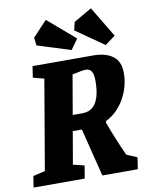

<svg xmlns="http://www.w3.org/2000/svg" viewBox="-107 -912 738 976"><g transform="rotate(-10 262.5 -423.5)"><path d="M479 -83 533 -60 524 0H341L279 -248H232L203 -80L261 -66L250 0H-14L-5 -58L57 -73L136 -536L79 -551L88 -609H400Q465 -609 502 -581.5Q539 -554 539 -495Q539 -424 503 -361Q467 -298 407 -269L406 -260Q440 -168 479 -83ZM246 -329H296Q390 -329 390 -481Q390 -514 380.5 -529Q371 -544 351 -544Q334 -544 281 -532ZM473 -650 328 -751 338 -793 431 -847 526 -689ZM298 -655 126 -709 121 -750 195 -829 336 -708Z"/></g></svg>

Font: Grenze
Style: Bold Italic
Weight: 700
Italic angle: -10°
Designer: Renata Polastri
Foundry: Omnibus-Type
Version: Version 1.002; ttfautohint (v1.8)